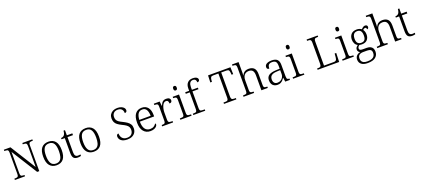

<svg xmlns="http://www.w3.org/2000/svg" viewBox="88 -2392 9331 4253"><g transform="rotate(-20 4753.5 -265.5)"><path d="M43 0V-32H70Q94 -32 109.5 -37.5Q125 -43 132.5 -60Q140 -77 140 -111V-605Q140 -639 132.5 -655.5Q125 -672 109 -677Q93 -682 70 -682H43V-714H198L574 -113V-605Q574 -639 566 -655.5Q558 -672 542.5 -677Q527 -682 503 -682H478V-714H714V-682H688Q665 -682 649 -676.5Q633 -671 625.5 -654.5Q618 -638 618 -603V0H568L185 -611V-111Q185 -77 192.5 -60Q200 -43 216 -37.5Q232 -32 255 -32H281V0Z M1025 10Q924 10 866 -58.5Q808 -127 808 -268Q808 -408 864 -476Q920 -544 1029 -544Q1131 -544 1188 -477Q1245 -410 1245 -268Q1245 -127 1189 -58.5Q1133 10 1025 10ZM1026 -30Q1082 -30 1116 -58Q1150 -86 1164.5 -139.5Q1179 -193 1179 -268Q1179 -387 1143.5 -445.5Q1108 -504 1028 -504Q944 -504 908.5 -445Q873 -386 873 -268Q873 -153 909 -91.5Q945 -30 1026 -30Z M1527 10Q1459 10 1429 -24.5Q1399 -59 1399 -143V-494H1322V-524Q1341 -524 1360.5 -531Q1380 -538 1393 -551Q1407 -565 1416 -590Q1425 -615 1429 -658H1463V-536H1592V-494H1463V-137Q1463 -81 1482.5 -55.5Q1502 -30 1540 -30Q1557 -30 1571 -31.5Q1585 -33 1601 -36V-1Q1587 4 1566.5 7Q1546 10 1527 10Z M1903 10Q1802 10 1744 -58.5Q1686 -127 1686 -268Q1686 -408 1742 -476Q1798 -544 1907 -544Q2009 -544 2066 -477Q2123 -410 2123 -268Q2123 -127 2067 -58.5Q2011 10 1903 10ZM1904 -30Q1960 -30 1994 -58Q2028 -86 2042.5 -139.5Q2057 -193 2057 -268Q2057 -387 2021.5 -445.5Q1986 -504 1906 -504Q1822 -504 1786.5 -445Q1751 -386 1751 -268Q1751 -153 1787 -91.5Q1823 -30 1904 -30Z M2695 10Q2647 10 2610.5 -0.5Q2574 -11 2550 -30.5Q2526 -50 2514 -75Q2502 -100 2502 -129Q2502 -145 2508 -157.5Q2514 -170 2524.5 -176.5Q2535 -183 2551 -183Q2552 -138 2568.5 -103Q2585 -68 2617.5 -48Q2650 -28 2700 -28Q2771 -28 2808 -65.5Q2845 -103 2845 -166Q2845 -205 2830 -233Q2815 -261 2780.5 -285.5Q2746 -310 2688 -337Q2630 -365 2592.5 -393.5Q2555 -422 2537.5 -460Q2520 -498 2520 -550Q2520 -602 2545 -641Q2570 -680 2614.5 -702Q2659 -724 2717 -724Q2771 -724 2809.5 -708.5Q2848 -693 2869.5 -668Q2891 -643 2891 -613Q2891 -587 2877 -573.5Q2863 -560 2838 -560Q2838 -596 2825 -624.5Q2812 -653 2785 -669Q2758 -685 2715 -685Q2651 -685 2617 -649.5Q2583 -614 2583 -557Q2583 -516 2598 -488Q2613 -460 2644.5 -438Q2676 -416 2727 -392Q2780 -366 2821 -338.5Q2862 -311 2886 -273.5Q2910 -236 2910 -181Q2910 -123 2884.5 -80.5Q2859 -38 2811 -14Q2763 10 2695 10Z M3238 10Q3137 10 3078.5 -61.5Q3020 -133 3020 -263Q3020 -404 3074.5 -474Q3129 -544 3229 -544Q3320 -544 3371.5 -481Q3423 -418 3423 -299V-268H3086Q3087 -149 3129.5 -92.5Q3172 -36 3247 -36Q3301 -36 3336.5 -59Q3372 -82 3390 -114Q3396 -111 3400 -104Q3404 -97 3404 -87Q3404 -69 3386 -46Q3368 -23 3331 -6.5Q3294 10 3238 10ZM3355 -308Q3355 -396 3324.5 -449.5Q3294 -503 3227 -503Q3159 -503 3126 -451.5Q3093 -400 3088 -308Z M3515 0V-32H3527Q3553 -32 3569.5 -36.5Q3586 -41 3594 -57Q3602 -73 3602 -107V-433Q3602 -466 3594 -480.5Q3586 -495 3568.5 -499.5Q3551 -504 3522 -504H3513V-536H3651L3662 -431H3666Q3679 -461 3695 -487Q3711 -513 3737 -529Q3763 -545 3804 -545Q3851 -545 3876 -526Q3901 -507 3901 -474Q3901 -452 3887 -436.5Q3873 -421 3841 -421Q3841 -449 3834.5 -466Q3828 -483 3815 -490.5Q3802 -498 3781 -498Q3752 -498 3730.5 -477Q3709 -456 3695 -422.5Q3681 -389 3673.5 -350Q3666 -311 3666 -274V-104Q3666 -71 3674.5 -56Q3683 -41 3699.5 -36.5Q3716 -32 3741 -32H3772V0Z M3943 0V-32H3963Q3992 -32 4009.5 -36.5Q4027 -41 4035 -55.5Q4043 -70 4043 -102V-431Q4043 -465 4035 -480Q4027 -495 4010.5 -499.5Q3994 -504 3968 -504H3958V-536H4107V-105Q4107 -72 4115 -56.5Q4123 -41 4140.5 -36.5Q4158 -32 4187 -32H4208V0ZM4071 -646Q4053 -646 4041 -657.5Q4029 -669 4029 -698Q4029 -728 4041 -739Q4053 -750 4071 -750Q4088 -750 4100 -739Q4112 -728 4112 -698Q4112 -669 4100 -657.5Q4088 -646 4071 -646Z M4249 0V-32H4271Q4297 -32 4313.5 -36.5Q4330 -41 4338 -57Q4346 -73 4346 -107V-499H4253V-536H4346V-592Q4346 -678 4390 -724.5Q4434 -771 4511 -771Q4554 -771 4581 -761Q4608 -751 4621 -734.5Q4634 -718 4634 -699Q4634 -683 4627 -672Q4620 -661 4607.5 -655.5Q4595 -650 4580 -650Q4580 -673 4573.5 -692Q4567 -711 4551 -722.5Q4535 -734 4506 -734Q4456 -734 4433 -698.5Q4410 -663 4410 -597V-536H4552V-499H4410V-107Q4410 -73 4418 -57Q4426 -41 4442.5 -36.5Q4459 -32 4485 -32H4530V0Z M4972 0V-32H5014Q5038 -32 5053.5 -37Q5069 -42 5077 -58.5Q5085 -75 5085 -109V-675H4964Q4923 -675 4909 -655.5Q4895 -636 4892 -599L4888 -550H4850L4856 -714H5383L5389 -550H5351L5347 -599Q5344 -636 5330.5 -655.5Q5317 -675 5274 -675H5152V-111Q5152 -77 5160 -60Q5168 -43 5183.5 -37.5Q5199 -32 5223 -32H5264V0Z M5432 0V-32H5448Q5477 -32 5494.5 -36.5Q5512 -41 5520 -56.5Q5528 -72 5528 -105V-655Q5528 -689 5519.5 -704Q5511 -719 5494.5 -723.5Q5478 -728 5452 -728H5437V-760H5592V-514Q5592 -500 5591 -485.5Q5590 -471 5589 -460Q5588 -449 5588 -446H5592Q5604 -474 5624.5 -496.5Q5645 -519 5675.5 -531.5Q5706 -544 5749 -544Q5831 -544 5874.5 -499.5Q5918 -455 5918 -355V-105Q5918 -72 5925.5 -56.5Q5933 -41 5950 -36.5Q5967 -32 5995 -32H6005V0H5854V-352Q5854 -424 5826.5 -461Q5799 -498 5734 -498Q5689 -498 5657 -478Q5625 -458 5608.5 -420Q5592 -382 5592 -326V-102Q5592 -70 5600 -55.5Q5608 -41 5625.5 -36.5Q5643 -32 5671 -32H5682V0Z M6233 10Q6192 10 6158 -7Q6124 -24 6104.5 -59.5Q6085 -95 6085 -148Q6085 -228 6141.5 -265.5Q6198 -303 6315 -307L6398 -310V-372Q6398 -411 6391 -441Q6384 -471 6360 -488.5Q6336 -506 6288 -506Q6245 -506 6222 -491.5Q6199 -477 6191 -451Q6183 -425 6183 -391Q6155 -391 6141 -403.5Q6127 -416 6127 -446Q6127 -475 6145.5 -497Q6164 -519 6201 -531.5Q6238 -544 6290 -544Q6381 -544 6421.5 -503.5Q6462 -463 6462 -379V-112Q6462 -80 6467 -62.5Q6472 -45 6485 -38.5Q6498 -32 6523 -32H6527V0H6415L6403 -94H6398Q6382 -69 6360.5 -45Q6339 -21 6309 -5.5Q6279 10 6233 10ZM6248 -35Q6292 -35 6326 -55.5Q6360 -76 6379 -110Q6398 -144 6398 -181V-277L6324 -274Q6258 -272 6220 -256Q6182 -240 6166 -212Q6150 -184 6150 -145Q6150 -113 6160.5 -88Q6171 -63 6192.5 -49Q6214 -35 6248 -35Z M6601 0V-32H6621Q6650 -32 6667.5 -36.5Q6685 -41 6693 -55.5Q6701 -70 6701 -102V-431Q6701 -465 6693 -480Q6685 -495 6668.5 -499.5Q6652 -504 6626 -504H6616V-536H6765V-105Q6765 -72 6773 -56.5Q6781 -41 6798.5 -36.5Q6816 -32 6845 -32H6866V0ZM6729 -646Q6711 -646 6699 -657.5Q6687 -669 6687 -698Q6687 -728 6699 -739Q6711 -750 6729 -750Q6746 -750 6758 -739Q6770 -728 6770 -698Q6770 -669 6758 -657.5Q6746 -646 6729 -646Z M7179 0V-32H7206Q7230 -32 7245.5 -37.5Q7261 -43 7268.5 -60Q7276 -77 7276 -111V-603Q7276 -638 7268.5 -654.5Q7261 -671 7245.5 -676.5Q7230 -682 7206 -682H7179V-714H7440V-682H7414Q7391 -682 7375.5 -677Q7360 -672 7352 -655.5Q7344 -639 7344 -605V-39H7574Q7602 -39 7618 -49Q7634 -59 7640.5 -77Q7647 -95 7649 -119L7657 -210H7694L7687 0Z M7768 0V-32H7788Q7817 -32 7834.5 -36.5Q7852 -41 7860 -55.5Q7868 -70 7868 -102V-431Q7868 -465 7860 -480Q7852 -495 7835.5 -499.5Q7819 -504 7793 -504H7783V-536H7932V-105Q7932 -72 7940 -56.5Q7948 -41 7965.5 -36.5Q7983 -32 8012 -32H8033V0ZM7896 -646Q7878 -646 7866 -657.5Q7854 -669 7854 -698Q7854 -728 7866 -739Q7878 -750 7896 -750Q7913 -750 7925 -739Q7937 -728 7937 -698Q7937 -669 7925 -657.5Q7913 -646 7896 -646Z M8277 240Q8179 240 8128.5 199.5Q8078 159 8078 88Q8078 48 8095.5 19.5Q8113 -9 8141 -25.5Q8169 -42 8200 -47Q8179 -55 8162.5 -74Q8146 -93 8146 -123Q8146 -153 8163 -175.5Q8180 -198 8204 -213Q8161 -233 8140 -275.5Q8119 -318 8119 -366Q8119 -447 8164 -495.5Q8209 -544 8296 -544Q8332 -544 8362 -533.5Q8392 -523 8408 -508Q8417 -519 8430.5 -531.5Q8444 -544 8461.5 -553Q8479 -562 8500 -562Q8528 -562 8541 -548Q8554 -534 8554 -514Q8554 -495 8544.5 -482Q8535 -469 8515 -469Q8515 -488 8509 -500Q8503 -512 8485 -512Q8468 -512 8455.5 -504.5Q8443 -497 8429 -485Q8445 -465 8455.5 -435.5Q8466 -406 8466 -364Q8466 -290 8423.5 -242Q8381 -194 8296 -194Q8284 -194 8265.5 -196Q8247 -198 8238 -201Q8220 -190 8207 -173Q8194 -156 8194 -130Q8194 -106 8213.5 -95.5Q8233 -85 8273 -85H8366Q8420 -85 8454.5 -67.5Q8489 -50 8505.5 -18Q8522 14 8522 58Q8522 141 8461.5 190.5Q8401 240 8277 240ZM8280 202Q8348 202 8388 185.5Q8428 169 8446 139Q8464 109 8464 68Q8464 14 8436 -5.5Q8408 -25 8355 -25H8260Q8226 -25 8197.5 -15Q8169 -5 8152 18.5Q8135 42 8135 85Q8135 117 8148 143.5Q8161 170 8192.5 186Q8224 202 8280 202ZM8293 -231Q8330 -231 8354 -244.5Q8378 -258 8390 -287.5Q8402 -317 8402 -365Q8402 -414 8390 -445.5Q8378 -477 8354 -491.5Q8330 -506 8293 -506Q8258 -506 8233 -491Q8208 -476 8195.5 -444.5Q8183 -413 8183 -364Q8183 -295 8212 -263Q8241 -231 8293 -231Z M8585 0V-32H8601Q8630 -32 8647.5 -36.5Q8665 -41 8673 -56.5Q8681 -72 8681 -105V-655Q8681 -689 8672.5 -704Q8664 -719 8647.5 -723.5Q8631 -728 8605 -728H8590V-760H8745V-514Q8745 -500 8744 -485.5Q8743 -471 8742 -460Q8741 -449 8741 -446H8745Q8757 -474 8777.5 -496.5Q8798 -519 8828.5 -531.5Q8859 -544 8902 -544Q8984 -544 9027.5 -499.5Q9071 -455 9071 -355V-105Q9071 -72 9078.5 -56.5Q9086 -41 9103 -36.5Q9120 -32 9148 -32H9158V0H9007V-352Q9007 -424 8979.5 -461Q8952 -498 8887 -498Q8842 -498 8810 -478Q8778 -458 8761.5 -420Q8745 -382 8745 -326V-102Q8745 -70 8753 -55.5Q8761 -41 8778.5 -36.5Q8796 -32 8824 -32H8835V0Z M9408 10Q9340 10 9310 -24.5Q9280 -59 9280 -143V-494H9203V-524Q9222 -524 9241.5 -531Q9261 -538 9274 -551Q9288 -565 9297 -590Q9306 -615 9310 -658H9344V-536H9473V-494H9344V-137Q9344 -81 9363.5 -55.5Q9383 -30 9421 -30Q9438 -30 9452 -31.5Q9466 -33 9482 -36V-1Q9468 4 9447.5 7Q9427 10 9408 10Z"/></g></svg>

Font: Noto Serif Thai Light
Style: Regular
Weight: 300
Version: Version 2.001